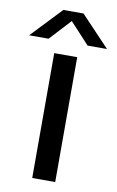

<svg xmlns="http://www.w3.org/2000/svg" viewBox="-134 -851 551 901"><g transform="rotate(10 141.5 -401.0)"><path d="M86 0V-595H195.5V0ZM-44.5 -657 93 -802H189L326.5 -657H234L129.5 -770H152.5L48 -657Z"/></g></svg>

Font: Encode Sans SC SemiExpanded Medium
Style: Regular
Weight: 500
Width: 6
Designer: Multiple Designers
Foundry: Impallari Type
Version: Version 3.002